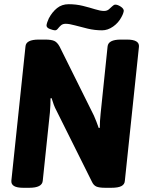

<svg xmlns="http://www.w3.org/2000/svg" viewBox="-20 -890 695 912"><path d="M90 2Q31 2 34 -32L101 -669Q103 -702 164 -702H194Q224 -702 238 -695.5Q252 -689 263 -669L426 -341Q432 -327 438 -312Q444 -297 449 -282L454 -283Q454 -300 455 -315.5Q456 -331 458 -351L491 -669Q494 -702 554 -702H583Q643 -702 640 -668L573 -31Q572 -14 556.5 -6Q541 2 509 2H480Q451 2 437.5 -4Q424 -10 416 -28L248 -365Q241 -378 235.5 -392.5Q230 -407 225 -424L220 -423Q220 -391 217 -355L183 -31Q180 2 119 2ZM241 -746Q234 -746 217.5 -752Q201 -758 201 -769Q201 -774 204.5 -784.5Q208 -795 212 -803Q228 -833 251 -851.5Q274 -870 306 -870Q342 -870 374 -862Q406 -854 431.5 -846Q457 -838 474 -838Q488 -838 497 -845.5Q506 -853 513.5 -860.5Q521 -868 528 -868Q539 -868 553.5 -858.5Q568 -849 568 -838Q568 -836 565.5 -828Q563 -820 557 -809Q543 -782 517.5 -764Q492 -746 465 -746Q430 -746 396.5 -754Q363 -762 336 -769.5Q309 -777 292 -777Q278 -777 269.5 -769.5Q261 -762 255 -754Q249 -746 241 -746Z"/></svg>

Font: Asap Semi Condensed Semi Condensed Regular
Style: Bold Italic
Weight: 700
Width: 4
Italic angle: -6°
Designer: Pablo Cosgaya
Foundry: Omnibus-Type
Version: Version 3.001; ttfautohint (v1.8.4.7-5d5b)